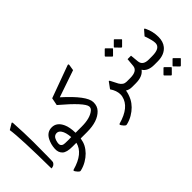

<svg xmlns="http://www.w3.org/2000/svg" viewBox="-66 -1324 2207 2207"><g transform="rotate(-45 1037.5 -221.0)"><path d="M86.4 6.3Q82 -494.1 59.1 -644L129.9 -686.5Q142.1 -693.8 143.6 -672.9Q154.3 -499.5 154.8 -352.5Q154.3 -42 149.9 -32.7Q132.3 5.9 86.4 6.3Z M256.3 196.3Q464.4 138.7 497.6 0H437Q339.8 0.5 305.2 -34.2Q269.5 -69.3 273.4 -127.4Q277.3 -195.8 306.6 -252Q345.2 -326.2 422.4 -326.2Q503.9 -326.2 545.4 -234.4Q570.3 -179.7 572.3 -87.9H627.9Q639.6 -87.9 639.6 -49.8V-37.6Q639.6 0 627.9 0H567.9Q559.6 50.8 541 87.4Q498 169.4 408.2 222.2Q362.8 249 311.5 261.2Q306.2 262.7 300.8 262.7Q290.5 262.7 274.9 246.1Q269 240.2 257.8 224.6Q248.5 212.4 248.5 205.1Q248.5 198.2 256.3 196.3ZM502 -88.4Q495.6 -169.4 468.3 -209Q447.3 -239.7 417.5 -239.7Q371.6 -239.7 354 -187Q344.2 -157.2 344.2 -135.7Q344.2 -103.5 375.5 -92.3Q391.1 -86.9 451.7 -87.4Q468.8 -87.4 502 -88.4Z M644.5 -466.3Q644.5 -466.3 662.6 -558.1L1055.2 -701.7Q1075.7 -709 1072.3 -687.5L1061 -617.2L732.4 -504.4Q964.4 -296.4 966.3 -191.9Q967.8 -126.5 927.7 -85Q846.2 0 672.9 0Q672.9 0 623 0Q596.2 0 596.2 -37.6V-49.8Q596.2 -87.9 623 -87.9H672.9Q811.5 -87.9 876.5 -143.6Q898.9 -162.6 897.5 -188.5Q894 -255.4 644.5 -466.3Z M1004.9 195.8Q1215.8 137.7 1246.1 -2.4Q1249.5 -16.6 1249.5 -34.7Q1249.5 -96.7 1205.6 -160.6L1259.3 -234.4Q1267.6 -245.6 1277.8 -223.6Q1302.2 -172.4 1320.3 -140.6Q1350.6 -87.9 1401.9 -87.9H1417Q1428.7 -87.9 1428.7 -49.8V-37.6Q1428.7 0 1417 0H1404.3Q1357.9 0 1325.7 -21.5Q1316.9 33.7 1289.6 87.4Q1246.6 168.5 1156.7 221.7Q1111.3 248.5 1060.1 260.7Q1054.7 262.2 1049.3 262.2Q1039.1 262.2 1023.4 245.6Q1017.6 239.7 1006.3 224.1Q997.1 211.9 997.1 204.6Q997.1 197.8 1004.9 195.8Z M1649.4 -408.7Q1643.1 -402.3 1636.2 -408.7L1582 -463.4Q1575.7 -469.7 1582.5 -476.6L1637.7 -531.7Q1643.1 -537.1 1648.4 -531.7L1706.5 -473.6Q1710.9 -469.7 1705.1 -464.4ZM1501.5 -531.7 1559.1 -474.1Q1563 -469.2 1557.6 -464.4L1502.4 -408.7Q1495.6 -402.3 1489.3 -408.7L1434.6 -463.4Q1428.2 -469.7 1435.1 -476.6L1490.2 -531.7Q1495.6 -537.1 1501.5 -531.7ZM1411.6 -87.9H1460.4Q1577.1 -87.9 1584 -163.1L1593.3 -263.7H1649.4L1659.2 -162.6Q1666.5 -87.9 1762.7 -87.9H1772.5Q1784.2 -87.9 1784.2 -49.8V-37.6Q1784.2 0 1772.5 0H1763.7Q1661.1 0 1621.1 -63.5Q1575.2 0 1462.9 0H1411.6Q1384.8 0 1384.8 -37.6V-49.8Q1384.8 -87.9 1411.6 -87.9Z M1973.6 222.2Q1967.3 228.5 1960.4 222.2L1906.2 167.5Q1899.9 161.1 1906.7 154.3L1961.9 99.1Q1967.3 93.8 1972.7 99.1L2030.8 157.2Q2035.2 161.1 2029.3 166.5ZM1825.7 99.1 1883.3 156.7Q1887.2 161.6 1881.8 166.5L1826.7 222.2Q1819.8 228.5 1813.5 222.2L1758.8 167.5Q1752.4 161.1 1759.3 154.3L1814.5 99.1Q1819.8 93.8 1825.7 99.1ZM1767.1 -87.9H1817.4Q1952.1 -87.9 1951.7 -169.4Q1951.7 -212.4 1916.5 -310.5L1970.7 -373Q1978 -381.3 1987.8 -360.8Q2025.9 -282.2 2025.9 -192.4Q2025.9 -115.7 1986.3 -67.4Q1930.7 0 1818.8 0H1767.1Q1740.2 0 1740.2 -37.6V-49.8Q1740.2 -87.9 1767.1 -87.9Z"/></g></svg>

Font: Sahel WOL
Style: WOL
Weight: 400
Foundry: Saber Rastikerdar (saber.rastikerdar@gmail.com)
Version: Version 1.0.0-alpha22